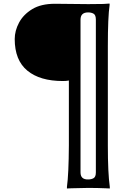

<svg xmlns="http://www.w3.org/2000/svg" viewBox="-20 -766 731 1063"><path d="M61.5 -549.8Q61.5 -595.7 85.4 -640.6Q109.4 -685.5 158.2 -715.3Q207 -745.1 284.2 -745.1L468.8 -743.2Q522.5 -743.2 552.7 -744.1L583 -746.1H586.9V-738.3Q577.1 -672.9 577.1 -508.8V40Q577.1 192.4 587.9 268.6V277.3H584L563.5 276.4Q520.5 274.4 467.8 274.4L375 276.4L355.5 277.3H350.6V268.6Q360.4 198.2 361.3 40V-320.3Q348.6 -317.4 328.1 -317.4Q201.2 -317.4 131.3 -375Q61.5 -432.6 61.5 -549.8ZM425.8 188.5Q425.8 228.5 467.8 227.5Q486.3 227.5 498.5 220.2Q510.7 212.9 510.7 188.5V-657.2Q510.7 -682.6 498.5 -689.9Q486.3 -697.3 467.8 -697.3Q425.8 -697.3 425.8 -657.2Z"/></svg>

Font: GenEi LateMin P v2
Style: Medium
Weight: 500
Designer: o_tamon (Modified)
Foundry: o_tamon / Adobe Systems Incorporated / FONT 910 / Philipp H. Poll
Version: Version 2.1;Original Version 1.004